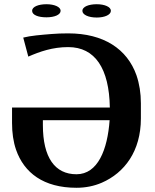

<svg xmlns="http://www.w3.org/2000/svg" viewBox="-20 -879 734 909"><path d="M37 -297C37 -250 43 -208 56 -170C94 -61 186 10 342 10C385 10 425 2 462 -14C570 -61 647 -164 647 -318V-390C647 -438 640 -482 626 -523C582 -647 471 -721 303 -721C274 -721 248 -720 224 -718C174 -714 125 -710 90 -701L114 -611C169 -635 229 -656 303 -656C430 -656 497 -555 500 -370H37ZM132 -828C132 -808 161 -797 200 -797C238 -797 267 -809 267 -828C267 -846 238 -859 200 -859C162 -859 132 -847 132 -828ZM183 -287V-310H499C489 -170 443 -54 342 -54C240 -54 183 -133 183 -287ZM370 -828C370 -809 399 -796 438 -796C476 -796 505 -809 505 -828C505 -846 476 -859 438 -859C400 -859 370 -847 370 -828Z"/></svg>

Font: Aerodynamic
Style: Regular
Weight: 500
Designer: Google
Version: Version 2.000980; 2014